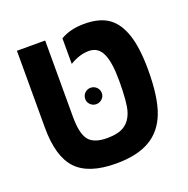

<svg xmlns="http://www.w3.org/2000/svg" viewBox="-115 -725 829 845"><g transform="rotate(-20 300.0 -303.0)"><path d="M290 9.8Q161.6 9.8 104.7 -50.3Q47.9 -110.4 47.9 -246.1V-606H180.2V-249Q180.2 -170.4 204.3 -139.6Q228.5 -108.9 291 -108.9Q343.3 -108.9 372.1 -127.9Q400.9 -147 413.3 -186.5Q425.8 -226.1 425.8 -329.1Q425.8 -415 406.7 -456.1Q387.7 -497.1 344.2 -497.1Q300.8 -497.1 254.9 -469.2V-588.9Q300.3 -616.2 366.2 -616.2Q437.5 -616.2 479 -586.9Q520.5 -557.6 541.3 -494.6Q562 -431.6 562 -330.1Q562 -202.6 534.7 -130.9Q507.3 -59.1 447.5 -24.7Q387.7 9.8 290 9.8ZM257.8 -303.2Q257.8 -320.3 269.3 -331.3Q280.8 -342.3 296.4 -342.3Q312 -342.3 323.7 -331.3Q335.4 -320.3 335.4 -303.2Q335.4 -287.6 323.7 -276.6Q312 -265.6 296.4 -265.6Q280.8 -265.6 269.3 -276.6Q257.8 -287.6 257.8 -303.2Z"/></g></svg>

Font: Cousine
Style: Bold
Weight: 700
Monospace: yes
Designer: Steve Matteson
Foundry: Ascender Corporation
Version: Version 1.20